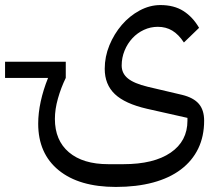

<svg xmlns="http://www.w3.org/2000/svg" viewBox="-111 -499 857 759"><path d="M-91 -255H149V-191Q130 -152 118 -109.5Q106 -67 106 -29Q106 56 161.5 103Q217 150 317 150H377Q497 150 563.5 104.5Q630 59 630 -22V-33L470 -69Q383 -89 343 -127Q303 -165 303 -227Q303 -275 321.5 -320Q340 -365 370.5 -400.5Q401 -436 441 -457.5Q481 -479 523 -479Q577 -479 614 -455.5Q651 -432 676 -389L616 -331Q595 -363 570 -378Q545 -393 513 -393Q484 -393 458 -381Q432 -369 412.5 -348Q393 -327 381.5 -299Q370 -271 370 -240Q370 -209 394.5 -189Q419 -169 473 -156L609 -124Q654 -113 675 -88.5Q696 -64 696 -22Q696 40 672.5 88.5Q649 137 604 171Q559 205 494 222.5Q429 240 347 240Q202 240 121 174Q40 108 40 -10Q40 -52 50 -98Q60 -144 79 -191H-91Z"/></svg>

Font: IBM Plex Sans Arabic
Style: Regular
Weight: 400
Designer: Mike Abbink, Paul van der Laan, Pieter van Rosmalen, Wael Morcos, Khajak Apelian
Foundry: Bold Monday
Version: Version 1.1